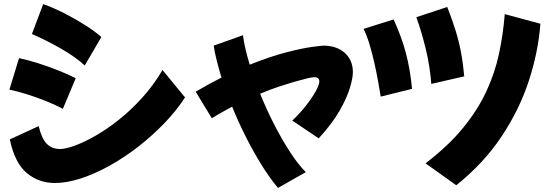

<svg xmlns="http://www.w3.org/2000/svg" viewBox="-20 -835 2686 938"><path d="M394 -515Q350 -556 280.5 -596Q211 -636 136 -669L191 -815Q244 -796 297.5 -768.5Q351 -741 398 -711Q445 -681 475 -654ZM287 -303Q253 -322 205.5 -341Q158 -360 110 -375Q62 -390 26 -397L73 -551Q116 -542 165 -526.5Q214 -511 262 -492Q310 -473 350 -453ZM884 -359Q841 -293 781.5 -231.5Q722 -170 653.5 -117Q585 -64 513.5 -24.5Q442 15 374 37Q306 59 248 59Q169 59 110.5 10Q52 -39 28 -154L169 -219Q183 -159 208 -133Q233 -107 274 -107Q300 -107 345.5 -123.5Q391 -140 447 -172Q503 -204 562 -251Q621 -298 676 -359Q731 -420 774 -493Z M1338 83Q1297 34 1257 -30.5Q1217 -95 1180.5 -167.5Q1144 -240 1114 -314Q1090 -301 1065 -287Q1040 -273 1015 -257L936 -387Q968 -406 1000 -423.5Q1032 -441 1062 -456Q1049 -499 1039 -538.5Q1029 -578 1024 -612L1167 -663Q1171 -631 1179.5 -594.5Q1188 -558 1200 -519Q1300 -559 1377.5 -579Q1455 -599 1502.5 -605.5Q1550 -612 1560 -612Q1625 -612 1664.5 -576.5Q1704 -541 1704 -482Q1704 -456 1690 -407.5Q1676 -359 1639.5 -295Q1603 -231 1537 -159L1408 -246Q1444 -280 1474 -318Q1504 -356 1522 -388.5Q1540 -421 1540 -437Q1540 -458 1515 -458Q1506 -458 1480.5 -452Q1455 -446 1420 -436Q1386 -426 1343 -412Q1300 -398 1251 -377Q1282 -300 1320 -226Q1358 -152 1397.5 -91.5Q1437 -31 1474 6Z M2087 -425Q2081 -510 2060 -596Q2039 -682 2014 -751L2165 -801Q2190 -737 2206 -685Q2222 -633 2232 -580.5Q2242 -528 2248 -462ZM2209 70 2059 -37Q2171 -123 2242.5 -210.5Q2314 -298 2356 -388.5Q2398 -479 2418 -573Q2438 -667 2446 -766L2620 -719Q2610 -583 2564 -441.5Q2518 -300 2430.5 -168.5Q2343 -37 2209 70ZM1840 -363Q1835 -393 1827.5 -435.5Q1820 -478 1809.5 -525Q1799 -572 1786 -616Q1773 -660 1756 -694L1903 -740Q1942 -655 1963 -575.5Q1984 -496 1993 -401Z"/></svg>

Font: Mochiy Pop P One
Style: Regular
Weight: 400
Designer: FONTDASU
Foundry: FONTDASU / Google Inc. / Adobe
Version: Version 2.000